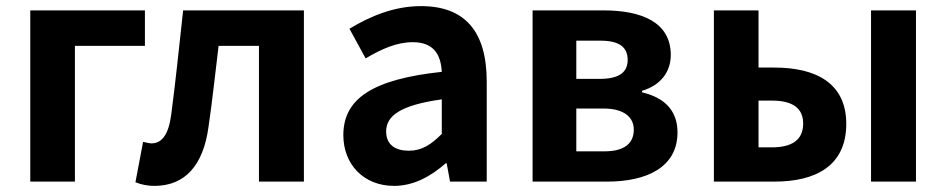

<svg xmlns="http://www.w3.org/2000/svg" viewBox="-20 -594 3095 628"><path d="M454 -560H79V0H225V-444H454Z M485 14C586 14 645 -54 662 -179C675 -267 684 -356 695 -444H827V0H974V-560H579C566 -443 555 -332 540 -219C531 -151 508 -125 475 -125C470 -125 461 -127 448 -130L423 2C442 10 463 14 485 14Z M1269 14C1333 14 1389 -17 1438 -60H1441L1452 0H1572V-327C1572 -492 1500 -574 1357 -574C1269 -574 1191 -541 1123 -500L1176 -403C1228 -434 1278 -456 1330 -456C1399 -456 1422 -415 1425 -359C1200 -335 1103 -272 1103 -152C1103 -57 1169 14 1269 14ZM1317 -101C1274 -101 1243 -120 1243 -164C1243 -215 1289 -250 1425 -269V-156C1390 -121 1360 -101 1317 -101Z M1954 -560H1722V0H1966C2094 0 2196 -46 2196 -161C2196 -237 2148 -276 2080 -292V-297C2144 -316 2174 -362 2174 -414C2174 -522 2078 -560 1954 -560ZM1942 -336H1865V-461H1944C2008 -461 2033 -438 2033 -398C2033 -359 2007 -336 1942 -336ZM1957 -99H1865V-239H1954C2022 -239 2053 -210 2053 -170C2053 -127 2025 -99 1957 -99Z M2461 -560H2315V0H2513C2646 0 2748 -50 2748 -189C2748 -324 2646 -373 2513 -373H2461ZM2976 -560H2829V0H2976ZM2504 -112H2461V-265H2504C2573 -265 2607 -240 2607 -190C2607 -138 2573 -112 2504 -112Z"/></svg>

Font: Spoqa Han Sans Neo Bold
Style: Bold
Weight: 700
Designer: [Spoqa Han Sans Neo] Dong-huui Kim  Younghwa Kang  Yujin Lee  [Noto Sans] Ryoko NISHIZUKA  (kana & ideographs); Paul D. 
Foundry: Spoqa (http://www.spoqa-han-sans.com)
Version: Version 1.100;hotconv 1.0.109;makeotfexe 2.5.65596